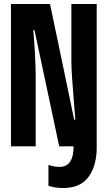

<svg xmlns="http://www.w3.org/2000/svg" viewBox="-20 -734 540 963"><path d="M297 209Q384 209 424.5 152.5Q465 96 465 8V-714H338V-428Q338 -393 342 -336.5Q346 -280 350.5 -224Q355 -168 358 -134H352L231 -714H35V0H159V-353Q159 -392 155.5 -460Q152 -528 147 -583H153L277 0H349Q349 103 279 103Q250 103 223 93V198Q255 209 297 209Z"/></svg>

Font: Noto Sans Mono UI Condensed
Style: Bold
Weight: 700
Width: 3
Designer: Monotype Design team
Foundry: Monotype Imaging Inc.
Version: 1.000